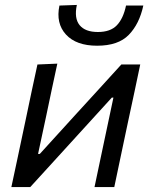

<svg xmlns="http://www.w3.org/2000/svg" viewBox="-20 -757 614 777"><path d="M26 0Q38 -55.5 48.8 -106.5Q59.5 -157.5 72.5 -218.5L83 -268Q97 -335 108.2 -388Q119.5 -441 131.5 -496L212 -499.5Q200.5 -447 190 -397.2Q179.5 -347.5 166.5 -285.5L134 -134H141L288 -295.5Q332.5 -344 378.8 -394.8Q425 -445.5 471 -496H547.5Q536 -440.5 524.8 -388.2Q513.5 -336 499 -268L488.5 -218.5Q475.5 -157.5 464.8 -106.2Q454 -55 442.5 0H362.5Q373.5 -53.5 384 -102.2Q394.5 -151 406.5 -208.5L439 -362H432.5L289 -204.5Q243.5 -154.5 196.5 -103Q149.5 -51.5 102.5 0ZM373 -572Q288.5 -572 247 -617.2Q205.5 -662.5 220.5 -734.5L291 -737Q279.5 -683 302.2 -655.2Q325 -627.5 376 -627.5Q427 -627.5 453 -654.8Q479 -682 490 -734.5H560Q544 -660 501.2 -616Q458.5 -572 373 -572Z"/></svg>

Font: Commissioner
Style: Italic
Weight: 400
Italic angle: -12°
Designer: Kostas Bartsokas
Foundry: Kostas Bartsokas
Version: Version 1.000; ttfautohint (v1.8.3)